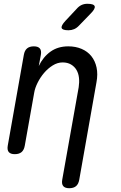

<svg xmlns="http://www.w3.org/2000/svg" viewBox="-20 -805 640 1015"><path d="M111 -35Q107 -12 94 -1Q81 10 58 10Q36 10 26.5 -1Q17 -12 21 -35L106 -515Q110 -538 123 -549Q136 -560 159 -560Q181 -560 190.5 -549Q200 -538 196 -515L185 -456Q208 -504 247 -532Q286 -560 341 -560Q380 -560 411.5 -546.5Q443 -533 463 -508Q483 -483 490.5 -448Q498 -413 490 -370L399 145Q395 168 382 179Q369 190 346 190Q324 190 314.5 179Q305 168 309 145L396 -344Q400 -370 397.5 -393.5Q395 -417 384.5 -435Q374 -453 355.5 -464Q337 -475 311 -475Q284 -475 258.5 -459Q233 -443 213 -419.5Q193 -396 179 -368Q165 -340 161 -316ZM398 -670Q386 -657 372 -651Q358 -645 342 -645Q310 -645 306 -657Q302 -669 326 -695L385 -758Q397 -772 411 -778.5Q425 -785 442 -785Q476 -785 480.5 -772Q485 -759 459 -733Z"/></svg>

Font: Maple Mono
Style: Italic
Weight: 400
Italic angle: -10°
Monospace: yes
Designer: subframe7536
Version: Version 7.300